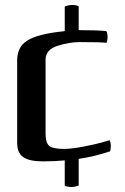

<svg xmlns="http://www.w3.org/2000/svg" viewBox="-20 -635 503 771"><path d="M407 -510Q410 -505 411 -498.5Q412 -492 412 -486Q412 -474 408 -463Q388 -466 300 -466Q258 -466 211 -451Q164 -436 163 -397V-99Q163 -61 178 -49Q193 -37 237 -37Q267 -37 316 -46.5Q365 -56 388 -62.5Q411 -69 420 -72Q425 -62 425 -47Q425 -34 421 -27Q357 -6 296 3V110Q279 116 267 116Q253 116 240 111V9Q220 11 198.5 12Q177 13 152 13Q98 13 73.5 -4Q49 -21 49 -60V-397Q50 -420 58.5 -438.5Q67 -457 88 -471Q109 -485 145.5 -494.5Q182 -504 240 -510V-609Q256 -615 269 -615Q285 -615 296 -610V-514Q335 -514 362.5 -513Q390 -512 407 -510Z"/></svg>

Font: Federant
Style: Medium
Weight: 500
Designer: Cyreal (www.cyreal.org)
Foundry: Cyreal (www.cyreal.org)
Version: Version 1.010